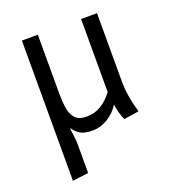

<svg xmlns="http://www.w3.org/2000/svg" viewBox="-134 -633 868 951"><g transform="rotate(-20 300.0 -157.5)"><path d="M484 -168Q484 -90 511 0L432 12Q425 -1 417.5 -27Q410 -53 408 -73Q385 -35 346 -11.5Q307 12 267 12Q227 12 205 0.5Q183 -11 163 -39Q172 26 172 49V202L88 212V-527H172V-231Q172 -171 178 -136.5Q184 -102 203.5 -82.5Q223 -63 261 -63Q305 -63 340 -85Q375 -107 400 -142V-527H484Z"/></g></svg>

Font: Fira Mono
Style: Regular
Weight: 400
Designer: Carrois Corporate & Edenspiekermann AG
Foundry: Carrois Corporate GbR & Edenspiekermann AG
Version: Version 3.206